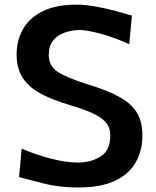

<svg xmlns="http://www.w3.org/2000/svg" viewBox="-20 -807 681 840"><path d="M323.2 13.2Q239.3 13.2 173.3 -3.7Q107.4 -20.5 63.5 -32.2L74.7 -156.7Q137.2 -129.9 203.4 -112.8Q269.5 -95.7 322.3 -95.7Q380.4 -96.7 421.4 -123.3Q462.4 -149.9 462.4 -214.8Q462.4 -251 440.7 -274.2Q418.9 -297.4 378.2 -314.7Q337.4 -332 279.8 -349.1Q208 -370.6 157.2 -397.9Q106.4 -425.3 79.6 -466.1Q52.7 -506.8 52.7 -568.4Q52.7 -631.8 81.5 -681.2Q110.4 -730.5 168.2 -758.5Q226.1 -786.6 313 -786.6Q354 -786.6 399.7 -778.3Q445.3 -770 486.8 -758.8Q528.3 -747.6 557.1 -738.8L545.4 -613.8Q474.6 -645.5 416 -660.6Q357.4 -675.8 327.1 -675.8Q291 -674.8 260.5 -663.6Q230 -652.3 211.7 -628.9Q193.4 -605.5 193.4 -566.9Q193.4 -518.1 232.4 -492.7Q271.5 -467.3 357.9 -439.9Q450.7 -412.1 504.2 -381.8Q557.6 -351.6 580.3 -312Q603 -272.5 603 -214.8Q603 -147.9 573.7 -96.4Q544.4 -44.9 482.7 -15.9Q420.9 13.2 323.2 13.2Z"/></svg>

Font: Pinar-DS1-FD SemiBold
Style: Regular
Weight: 600
Designer: Amin Abedi
Version: Version 3.000